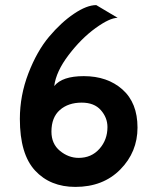

<svg xmlns="http://www.w3.org/2000/svg" viewBox="-20 -720 602 754"><path d="M276 14Q177 14 117.5 -50.5Q58 -115 58 -253Q58 -345 91.5 -432Q125 -519 172.5 -575.5Q220 -632 270.5 -666Q321 -700 358 -700L442 -650Q411 -650 355 -609.5Q299 -569 249.5 -504Q200 -439 193 -382Q224 -421 309 -421Q402 -421 461 -368.5Q520 -316 520 -219Q520 -123 452.5 -54.5Q385 14 276 14ZM301 -317Q248 -317 215 -288Q182 -259 182 -203Q182 -155 215.5 -127.5Q249 -100 289 -100Q339 -100 370.5 -135.5Q402 -171 402 -221Q402 -258 376 -287.5Q350 -317 301 -317Z"/></svg>

Font: Cabin
Style: Bold
Weight: 700
Designer: Pablo Impallari
Foundry: Pablo Impallari. www.impallari.com Igino Marini. www.ikern.com
Version: Version 1.005